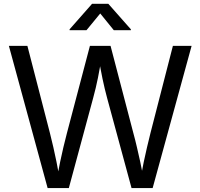

<svg xmlns="http://www.w3.org/2000/svg" viewBox="-20 -962 1025 982"><path d="M223.6 0 25.4 -727.5H120.1L235.4 -281.2Q244.6 -245.6 252.9 -208.7Q261.2 -171.9 269 -134Q276.9 -96.2 283.7 -56.2H272.5Q279.8 -96.2 287.6 -134Q295.4 -171.9 304.2 -208.7Q313 -245.6 322.3 -281.2L439.9 -727.5H545.4L662.1 -281.2Q671.9 -245.6 680.4 -208.7Q689 -171.9 697.3 -134Q705.6 -96.2 712.9 -56.2H700.2Q707.5 -96.2 715.3 -134Q723.1 -171.9 731.9 -208.7Q740.7 -245.6 749.5 -281.2L864.3 -727.5H960L760.7 0H652.8L527.8 -460.9Q515.6 -505.9 504.4 -558.8Q493.2 -611.8 482.4 -681.2H502Q491.2 -615.7 481 -564.2Q470.7 -512.7 456.5 -460.9L332 0ZM422.4 -807.6H335.9V-812L450.7 -942.4H534.2L649.4 -812V-807.6H562L492.7 -893.1Z"/></svg>

Font: Adwaita Sans
Style: Regular
Weight: 400
Designer: Rasmus Andersson
Foundry: rsms
Version: Version 4.001;git-9221beed3